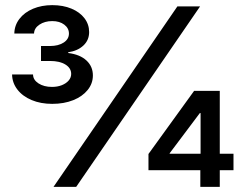

<svg xmlns="http://www.w3.org/2000/svg" viewBox="-20 -732 956 752"><path d="M674.8 -707H763.7L278.3 0H189.5ZM561.5 -128.9 740.2 -376H840.8V-129.9H894.5V-65.4H840.8V0H764.6V-65.4H561.5ZM765.6 -129.9V-289.1H762.7L644.5 -131.8V-129.9ZM27.3 -440.4H109.4Q109.4 -419.4 130.6 -405.5Q151.9 -391.6 183.6 -391.6Q205.1 -391.6 222.2 -398.4Q239.3 -405.3 249 -416.7Q258.8 -428.2 258.8 -442.4Q258.8 -465.3 236.3 -479.2Q213.9 -493.2 175.8 -493.2H140.6V-551.8H175.8Q208.5 -551.8 229.2 -565.2Q250 -578.6 250 -600.6Q250 -621.6 231.7 -635.5Q213.4 -649.4 184.6 -649.4Q155.3 -649.4 134.5 -635.5Q113.8 -621.6 113.3 -600.6H36.1Q36.6 -632.8 56.2 -658.2Q75.7 -683.6 109.4 -697.8Q143.1 -711.9 184.6 -711.9Q227.1 -711.9 259.8 -698.2Q292.5 -684.6 310.8 -660.6Q329.1 -636.7 329.1 -606.4Q329.1 -574.7 306.6 -553.7Q284.2 -532.7 247.1 -527.3V-524.4Q293.5 -518.6 318.6 -495.1Q343.8 -471.7 343.8 -436.5Q343.8 -404.8 323.2 -379.4Q302.7 -354 266.6 -339.6Q230.5 -325.2 184.6 -325.2Q139.2 -325.2 103.8 -340.1Q68.4 -355 48.1 -381.3Q27.8 -407.7 27.3 -440.4Z"/></svg>

Font: WEMIX Pretendard Medium
Style: Regular
Weight: 500
Designer: Base glyphs from Inter by Rasmus Andersson; Hangeul glyphs from Noto Sans CJK(Source Han Sans) by Jang Soo-young and Kan
Foundry: Kil Hyung-jin
Version: Version 1.000